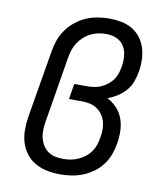

<svg xmlns="http://www.w3.org/2000/svg" viewBox="-84 -813 768 890"><g transform="rotate(10 300.0 -367.5)"><path d="M258 8Q227 8 197 2Q167 -4 141.5 -18.5Q116 -33 98 -56.5Q80 -80 71.5 -108Q63 -136 63 -167.5Q63 -199 68 -230L121 -545Q125 -572 134.5 -599Q144 -626 161 -650Q178 -674 201 -692.5Q224 -711 250.5 -722.5Q277 -734 305 -738.5Q333 -743 360 -743Q388 -743 416 -737.5Q444 -732 467 -718.5Q490 -705 506.5 -683.5Q523 -662 531 -636Q539 -610 540 -581.5Q541 -553 536 -524Q532 -500 523.5 -476.5Q515 -453 498 -433.5Q481 -414 459 -400Q437 -386 414 -378Q439 -365 458.5 -344.5Q478 -324 488 -297Q498 -270 499 -240Q500 -210 495 -180Q491 -154 481.5 -127.5Q472 -101 455 -78Q438 -55 414.5 -38Q391 -21 365 -10.5Q339 0 312 4Q285 8 258 8ZM260 -65Q278 -65 295.5 -68Q313 -71 330 -78.5Q347 -86 362 -97.5Q377 -109 388 -124.5Q399 -140 405 -157.5Q411 -175 413 -192Q417 -211 417 -230.5Q417 -250 412 -267.5Q407 -285 396.5 -300Q386 -315 371 -325Q356 -335 338 -339Q320 -343 300 -343H239L251 -416H313Q329 -416 345.5 -418.5Q362 -421 377.5 -428Q393 -435 407 -446Q421 -457 431 -471Q441 -485 446 -501Q451 -517 454 -533Q458 -558 456 -583.5Q454 -609 441.5 -629.5Q429 -650 406.5 -660Q384 -670 358 -670Q339 -670 321 -666.5Q303 -663 285.5 -654.5Q268 -646 253 -632.5Q238 -619 227.5 -603Q217 -587 211 -569Q205 -551 202 -533L150 -218Q147 -199 146.5 -179.5Q146 -160 150.5 -142.5Q155 -125 164.5 -109.5Q174 -94 189 -83.5Q204 -73 222 -69Q240 -65 260 -65Z"/></g></svg>

Font: Iosevka Curly Slab Extended
Style: Italic
Weight: 400
Width: 7
Italic angle: -9°
Monospace: yes
Designer: Belleve Invis
Foundry: Belleve Invis
Version: Version 11.1.0; ttfautohint (v1.8.3)